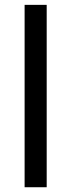

<svg xmlns="http://www.w3.org/2000/svg" viewBox="-20 -786 299 806"><path d="M83.3 0V-765.6H176V0Z"/></svg>

Font: Manrope3 Medium
Style: Regular
Weight: 500
Width: 4
Designer: Mikhail Sharanda
Foundry: Mikhail Sharanda
Version: Version 3.000;PS 003.000;hotconv 1.0.88;makeotf.lib2.5.64775